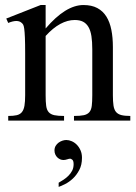

<svg xmlns="http://www.w3.org/2000/svg" viewBox="-20 -480 540 764"><path d="M274.4 0V-18.6Q299.3 -18.6 313.7 -21.7Q328.1 -24.9 335.7 -33.9Q343.3 -43 345.2 -59.1Q347.2 -75.2 347.2 -101.1V-283.7Q347.2 -314 343.8 -336.2Q340.3 -358.4 332 -372.6Q323.7 -386.7 310.5 -393.6Q297.4 -400.4 277.3 -400.4Q249 -400.4 220 -384.8Q190.9 -369.1 161.6 -336.9V-101.1Q161.6 -74.7 163.8 -58.6Q166 -42.5 173.8 -33.7Q181.6 -24.9 196 -21.7Q210.4 -18.6 234.9 -18.6V0H12.7V-18.6Q33.7 -18.6 46.9 -21.7Q60.1 -24.9 67.4 -34.2Q74.7 -43.5 77.4 -59.6Q80.1 -75.7 80.1 -101.1V-267.6Q80.1 -307.6 79.1 -330.6Q78.1 -353.5 76.4 -365.7Q74.7 -377.9 72 -382.3Q69.3 -386.7 65.4 -389.6Q49.3 -403.8 12.7 -388.7L4.9 -406.2L141.6 -460H161.6V-366.7Q241.2 -460 312 -460Q344.7 -460 367.2 -448Q389.6 -436 403.3 -414.1Q417 -392.1 423.1 -361.3Q429.2 -330.6 429.2 -293V-101.1Q429.2 -76.2 431.6 -60.1Q434.1 -43.9 441.4 -34.9Q448.7 -25.9 462.4 -22.2Q476.1 -18.6 498.5 -18.6V0ZM306.2 147.9Q306.2 176.3 295.4 196.5Q284.7 216.8 270 230.5Q255.4 244.1 239.5 252.2Q223.6 260.3 213.4 263.7V247.1Q222.7 241.7 233.2 234.9Q243.7 228 252.4 219.2Q261.2 210.4 267.1 199.2Q272.9 188 272.9 173.3Q272.9 159.7 267.6 155.5Q262.2 151.4 259.3 151.4Q254.9 151.4 247.1 154.1Q239.3 156.7 232.4 156.7Q226.1 156.7 219.7 154.1Q213.4 151.4 208.3 146.5Q203.1 141.6 200 134.5Q196.8 127.4 196.8 118.7Q196.8 108.4 201.4 100.6Q206.1 92.8 213.1 87.6Q220.2 82.5 228.3 79.8Q236.3 77.1 243.7 77.1Q254.4 77.1 265.6 82Q276.9 86.9 285.9 96.2Q294.9 105.5 300.5 118.4Q306.2 131.3 306.2 147.9Z"/></svg>

Font: Doulos SIL Eur
Style: Regular
Weight: 400
Designer: Walt Agee, Victor Gaultney, Peter Martin, Debbi Hosken, Becca Hirsbrunner
Foundry: SIL International
Version: Version 5.000